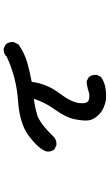

<svg xmlns="http://www.w3.org/2000/svg" viewBox="203 -756 594 1040"><g transform="rotate(-90 500.0 -236.0)"><path d="M480.5 41Q456.5 37.1 436.8 28.1Q417 19 402.3 5.4Q372.6 -22.5 368.2 -51.3Q364.3 -79.1 374 -127.9Q384.3 -177.2 426.8 -235.8Q465.3 -289.1 484.9 -349.6Q460 -346.7 437.5 -341.8Q415 -336.9 394.5 -330.6Q350.1 -315.9 275.9 -239.3L275.4 -238.8L274.9 -238.3Q257.8 -225.6 233.9 -227.5H232.9L231.9 -228L212.4 -237.8L210.9 -238.3L210.4 -239.3Q197.3 -254.9 199.2 -278.8V-279.3V-279.8Q209.5 -318.8 278.3 -372.6Q292 -383.8 308.1 -392.8Q324.2 -401.9 342.8 -408.9Q361.3 -416 382.6 -421.4Q403.8 -426.8 427 -430.2Q450.2 -433.6 476.1 -435.5Q601.6 -444.3 715.3 -497.6L716.3 -499.5L716.8 -501L717.8 -501.5Q725.6 -508.3 735.6 -511Q745.6 -513.7 757.3 -512.7H758.3L759.3 -512.2L778.8 -502.4L780.3 -501.5L781.2 -500.5Q793.9 -483.4 792 -459.5V-458.5L791.5 -457.5L779.8 -434.1L778.8 -432.6L777.8 -431.6Q731.9 -399.9 679.2 -384.8Q629.4 -371.1 576.7 -361.3Q565.9 -278.3 515.6 -212.4Q465.8 -147 461.4 -101.6Q457.5 -59.1 478 -52.2Q501 -45.4 523.4 -52.7Q548.8 -61.5 578.6 -63.5H580.6L582 -63L601.6 -52.2L602.5 -51.3L603.5 -50.3Q616.2 -33.2 614.3 -9.3V-8.3L613.8 -7.3L604 12.2L603 13.7L602.1 14.6Q575.7 32.7 544.9 38.1Q534.7 39.6 524.4 40.5Q514.2 41.5 503.2 41.5Q492.2 41.5 481 41Z"/></g></svg>

Font: NaikaiFont
Style: SemiBold
Weight: 600
Version: Version 1.89